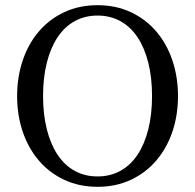

<svg xmlns="http://www.w3.org/2000/svg" viewBox="-20 -700 752 740"><path d="M566 -330Q566 -401 551.5 -458.5Q537 -516 510 -556.5Q483 -597 444 -618.5Q405 -640 356 -640Q307 -640 268 -618.5Q229 -597 202 -556.5Q175 -516 160.5 -458.5Q146 -401 146 -330Q146 -259 160.5 -201.5Q175 -144 202 -103.5Q229 -63 268 -41.5Q307 -20 356 -20Q405 -20 444 -41.5Q483 -63 510 -103.5Q537 -144 551.5 -201.5Q566 -259 566 -330ZM46 -330Q46 -403 67.5 -467Q89 -531 129.5 -578.5Q170 -626 227.5 -653Q285 -680 356 -680Q427 -680 484.5 -653Q542 -626 582.5 -578.5Q623 -531 644.5 -467Q666 -403 666 -330Q666 -256 644.5 -192.5Q623 -129 582.5 -81.5Q542 -34 484.5 -7Q427 20 356 20Q285 20 227.5 -7Q170 -34 129.5 -81.5Q89 -129 67.5 -192.5Q46 -256 46 -330Z"/></svg>

Font: Philosopher
Style: Regular
Weight: 400
Designer: Jovanny Lemonad
Foundry: Jovanny Lemonad
Version: Version 1.000